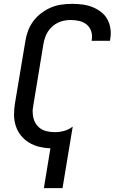

<svg xmlns="http://www.w3.org/2000/svg" viewBox="-20 -763 640 998"><path d="M208 215 242 8Q213 7 184 0Q155 -7 130.5 -22Q106 -37 88.5 -59Q71 -81 62 -108.5Q53 -136 53 -166.5Q53 -197 58 -227L112 -550Q116 -577 126 -603.5Q136 -630 153.5 -653.5Q171 -677 195 -695Q219 -713 245 -724Q271 -735 299 -739Q327 -743 355 -743Q382 -743 409 -739.5Q436 -736 460 -726.5Q484 -717 504.5 -701.5Q525 -686 537.5 -663.5Q550 -641 554 -614.5Q558 -588 553 -560L552 -551H456L457 -556Q461 -579 454 -600.5Q447 -622 430.5 -635.5Q414 -649 392 -654Q370 -659 348 -659Q331 -659 314.5 -656Q298 -653 282 -645.5Q266 -638 252.5 -626Q239 -614 229.5 -599.5Q220 -585 214.5 -568.5Q209 -552 206 -536L153 -214Q152 -205 150.5 -197Q149 -189 150 -181Q150 -157 158 -136.5Q166 -116 182 -101.5Q198 -87 220 -81.5Q242 -76 265 -76Q289 -76 313 -82.5Q337 -89 358 -105L305 215Z"/></svg>

Font: Iosevka Medium Extended
Style: Italic
Weight: 500
Width: 7
Italic angle: -9°
Monospace: yes
Designer: Belleve Invis
Foundry: Belleve Invis
Version: Version 32.5.0; ttfautohint (v1.8.4)